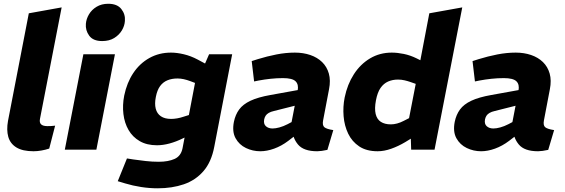

<svg xmlns="http://www.w3.org/2000/svg" viewBox="-20 -810 3058 1039"><path d="M246.4 -6Q226.9 0.5 204.4 4.5Q182 8.5 161.6 8.5Q102.7 8.5 69 -12Q35.3 -32.5 24.8 -69.7Q14.4 -106.8 23.3 -155.7L135.9 -738L313.6 -770L196.6 -168.2Q192.1 -147.1 202.3 -137.3Q212.6 -127.5 236.1 -127.5Q247.1 -127.5 257.4 -128Q267.7 -128.5 278.3 -130Z M330.7 0 431.2 -516.4H602L501.5 0ZM532.9 -587.8Q484 -587.8 462.8 -616.8Q441.7 -645.7 444.7 -681.2Q446.8 -707.5 461.5 -732.4Q476.2 -757.3 502.8 -773.4Q529.5 -789.6 565.8 -789.6Q614.2 -789.6 636.6 -761.1Q659 -732.7 655.9 -696.8Q654.4 -670.4 639.5 -645.5Q624.5 -620.6 597.9 -604.2Q571.2 -587.8 532.9 -587.8Z M833 209Q789 209 743.7 202Q698.5 195 657.1 182.5L617.2 170.5L667 47.4L701.9 52.9Q733.4 57.4 768.4 61.4Q803.4 65.4 839.5 65.4Q890.1 65.4 924.6 50.1Q959.1 34.8 967.7 -7.3L1041.7 -394.6L1071.1 -423.5L1111.5 -516.4H1236.4L1139.4 -15.3Q1123.9 66.6 1081 116.1Q1038.1 165.5 974.7 187.3Q911.3 209 833 209ZM829.6 -23.9Q774.7 -23.9 736.2 -46.2Q697.7 -68.4 675.7 -106.4Q653.7 -144.3 647.9 -192.8Q642.1 -241.4 652.2 -293Q666.7 -362.9 701.4 -414.9Q736.1 -466.9 788.4 -496.1Q840.6 -525.3 905.1 -525.3Q937.1 -525.3 975 -516.3Q1013 -507.3 1050.5 -487.3L1101.9 -459.7L1052 -355L1009 -371.2Q991.5 -377.7 974.5 -381.5Q957.4 -385.3 940.4 -385.3Q909.8 -385.3 885.9 -375.4Q862.1 -365.6 846.3 -344.1Q830.5 -322.5 823.4 -285.9Q815.9 -248.8 822.7 -222Q829.5 -195.1 850.6 -180.8Q871.6 -166.5 905.8 -166.5Q921.3 -166.5 938.6 -169.5Q955.9 -172.5 973.5 -178.5L1002.6 -187.6L1029.5 -89.8L968.8 -60.8Q933.4 -43.3 897.7 -33.6Q862 -23.9 829.6 -23.9Z M1751.7 1Q1736.2 4.5 1721.5 6.5Q1706.8 8.5 1696.8 8.5Q1623 8.5 1592.6 -28Q1562.2 -64.4 1561.6 -114.3L1555.7 -138.3L1590.7 -319.2Q1597.2 -352.6 1579.7 -369.9Q1562.2 -387.3 1511.6 -387.3Q1477.6 -387.3 1444.6 -383.7Q1411.6 -380.2 1379.6 -374.2L1355.1 -369.2L1342.1 -479.4L1375 -489.9Q1424.9 -505.3 1475.8 -515.3Q1526.7 -525.3 1575.7 -525.3Q1621.3 -525.3 1659.2 -512.3Q1697.2 -499.3 1723.1 -474.1Q1749 -448.9 1759.5 -412Q1770 -375 1760.5 -326.7L1728.4 -158.2Q1723.4 -131.6 1735.4 -121.5Q1747.4 -111.5 1783.6 -106ZM1388.2 8.5Q1347.7 8.5 1311 -9Q1274.2 -26.6 1254.7 -62.1Q1235.3 -97.6 1245.7 -150.6Q1253.7 -189.5 1274.2 -217.5Q1294.7 -245.5 1335.4 -264.8Q1376.1 -284 1444 -296L1604.8 -325L1586.8 -240.7L1463.1 -209.5Q1445.1 -205.5 1434.1 -198.9Q1423.1 -192.4 1417.6 -183.9Q1412.1 -175.4 1409.6 -163.9Q1405.1 -139.3 1418.9 -127Q1432.7 -114.7 1454.8 -114.7Q1470.8 -114.7 1492.2 -120.5Q1513.5 -126.3 1536.1 -137.9L1573.3 -157.5L1595.6 -90.5L1539.5 -47.4Q1503.1 -20 1463.7 -5.7Q1424.2 8.5 1388.2 8.5Z M2023.6 8.5Q1963.1 8.5 1923.9 -17.7Q1884.7 -44 1864.2 -86.7Q1843.7 -129.4 1839.4 -180.9Q1835.1 -232.3 1845.1 -282.4Q1859.6 -353.3 1894.9 -408.1Q1930.1 -462.8 1982.6 -494.1Q2035.1 -525.3 2100.1 -525.3Q2130.6 -525.3 2165.6 -518.1Q2200.5 -510.8 2234.1 -494.3L2296.5 -463.4L2243.7 -426L2303.2 -738L2481.5 -770L2331.5 0H2205L2202.1 -96.4L2184.7 -124.8L2229.7 -356.2L2199.6 -366.7Q2186.5 -371.3 2169.5 -375.3Q2152.4 -379.4 2133.8 -379.4Q2104.2 -379.4 2080.2 -368.8Q2056.1 -358.2 2039.3 -334.1Q2022.5 -310 2014.4 -266.9Q2005.9 -222.3 2012.9 -193.2Q2020 -164.1 2041 -150.6Q2062.1 -137 2095.2 -137Q2111.3 -137 2129.1 -141.8Q2146.9 -146.6 2164 -155.6L2197.7 -172.7L2219.5 -69.5L2173 -41Q2135.1 -18.5 2096.8 -5Q2058.6 8.5 2023.6 8.5Z M2946.7 1Q2931.2 4.5 2916.5 6.5Q2901.8 8.5 2891.8 8.5Q2818 8.5 2787.6 -28Q2757.2 -64.4 2756.6 -114.3L2750.7 -138.3L2785.7 -319.2Q2792.2 -352.6 2774.7 -369.9Q2757.2 -387.3 2706.6 -387.3Q2672.6 -387.3 2639.6 -383.7Q2606.6 -380.2 2574.6 -374.2L2550.1 -369.2L2537.1 -479.4L2570 -489.9Q2619.9 -505.3 2670.8 -515.3Q2721.7 -525.3 2770.7 -525.3Q2816.3 -525.3 2854.2 -512.3Q2892.2 -499.3 2918.1 -474.1Q2944 -448.9 2954.5 -412Q2965 -375 2955.5 -326.7L2923.4 -158.2Q2918.4 -131.6 2930.4 -121.5Q2942.4 -111.5 2978.6 -106ZM2583.2 8.5Q2542.7 8.5 2506 -9Q2469.2 -26.6 2449.7 -62.1Q2430.3 -97.6 2440.7 -150.6Q2448.7 -189.5 2469.2 -217.5Q2489.7 -245.5 2530.4 -264.8Q2571.1 -284 2639 -296L2799.8 -325L2781.8 -240.7L2658.1 -209.5Q2640.1 -205.5 2629.1 -198.9Q2618.1 -192.4 2612.6 -183.9Q2607.1 -175.4 2604.6 -163.9Q2600.1 -139.3 2613.9 -127Q2627.7 -114.7 2649.8 -114.7Q2665.8 -114.7 2687.2 -120.5Q2708.5 -126.3 2731.1 -137.9L2768.3 -157.5L2790.6 -90.5L2734.5 -47.4Q2698.1 -20 2658.7 -5.7Q2619.2 8.5 2583.2 8.5Z"/></svg>

Font: REM Medium
Style: Italic
Weight: 500
Italic angle: -11°
Designer: Octavio Pardo
Foundry: Ashler Design
Version: Version 1.005;gftools[0.9.28]